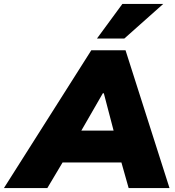

<svg xmlns="http://www.w3.org/2000/svg" viewBox="-94 -962 893 982"><path d="M-74 0 373 -705H548L773 0H564L527 -131H226L148 0ZM432 -485 322 -294H487L437 -485ZM402 -765 532 -942H741L542 -765Z"/></svg>

Font: Mulish ExtraBlack
Style: Italic
Weight: 1000
Italic angle: -9°
Designer: Vernon Adams
Foundry: Vernon Adams
Version: Version 3.603; ttfautohint (v1.8.3)